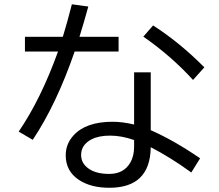

<svg xmlns="http://www.w3.org/2000/svg" viewBox="-20 -848 1040 913"><path d="M617.7 -503.9H696.8V-229Q807.6 -180.2 931.6 -95.2L889.6 -27.8Q791 -99.6 696.8 -147.9Q694.3 44.9 500 44.9Q411.6 44.9 355 7.3Q292.5 -34.2 292.5 -109.4Q292.5 -163.1 329.1 -203.6Q388.2 -269 515.1 -269Q562.5 -269 617.7 -255.9ZM617.7 -182.1Q558.1 -203.1 503.4 -203.1Q449.7 -203.1 415.5 -185.5Q365.7 -159.7 365.7 -110.8Q365.7 -70.3 403.3 -44.9Q438.5 -21 499.5 -21Q568.4 -21 599.6 -74.7Q617.7 -106 617.7 -149.9ZM98.6 -672.9H278.8Q300.8 -745.1 321.8 -827.6L399.9 -816.9Q379.9 -744.1 357.9 -672.9H543.9V-603H335Q248.5 -352.1 135.7 -183.1L68.8 -222.2Q174.3 -376.5 255.9 -603H98.6ZM897.9 -467.8Q794.4 -581.5 661.6 -673.8L708 -727.1Q835 -645.5 951.7 -527.8Z"/></svg>

Font: BIZ UDGothic
Style: Regular
Weight: 400
Monospace: yes
Designer: TypeBank Co., Ltd.
Foundry: Morisawa Inc.
Version: Version 1.05